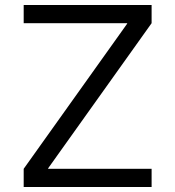

<svg xmlns="http://www.w3.org/2000/svg" viewBox="-20 -750 703 770"><path d="M75 0V-73L490 -655V-657H75V-730H588V-657L173 -75V-73H588V0Z"/></svg>

Font: M PLUS 1
Style: Regular
Weight: 400
Designer: Coji Morishita
Foundry: UNDERFOREST DESIGN
Version: Version 1.001